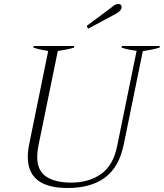

<svg xmlns="http://www.w3.org/2000/svg" viewBox="-20 -930 819 960"><path d="M414 -801 539 -894Q555 -910 572 -910Q588 -910 588 -894Q588 -877 561 -862L420 -786ZM119 -145Q119 -175 126 -209L221 -675Q172 -683 147 -692L148 -700H351L350 -692Q318 -682 269 -675L172 -201Q166 -171 166 -146Q166 -77 211 -47Q256 -17 336 -17Q425 -17 486 -60.5Q547 -104 566 -201L663 -676Q620 -681 588 -692L589 -700H779L778 -692Q741 -681 694 -674L599 -209Q576 -95 505.5 -42.5Q435 10 318 10Q119 10 119 -145Z"/></svg>

Font: Trirong ExtraLight
Style: Italic
Weight: 275
Italic angle: -12°
Designer: Katatrad Team
Foundry: CadsonDemak
Version: Version 1.003